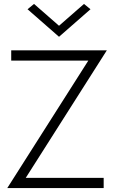

<svg xmlns="http://www.w3.org/2000/svg" viewBox="-20 -956 581 976"><path d="M37 -648H429L17 0H507V-52H111L523 -700H37ZM280 -825 153 -936 120 -909 280 -769 440 -909 407 -936Z"/></svg>

Font: Jost Light
Style: Regular
Weight: 300
Version: Version 3.710